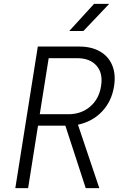

<svg xmlns="http://www.w3.org/2000/svg" viewBox="-20 -970 640 990"><path d="M59 0 175 -730H388Q452 -730 496 -704.5Q540 -679 559 -632.5Q578 -586 568 -525Q556 -448 506.5 -395.5Q457 -343 382 -327L492 0H422L317 -322H176L125 0ZM185 -381H332Q399 -381 445 -420.5Q491 -460 501 -526Q512 -592 478 -631Q444 -670 378 -670H231ZM337 -810 465 -950H543L410 -810Z"/></svg>

Font: JetBrains Mono NL ExtraLight
Style: Italic
Weight: 200
Italic angle: -9°
Monospace: yes
Designer: Philipp Nurullin, Konstantin Bulenkov
Foundry: JetBrains
Version: Version 2.305; ttfautohint (v1.8.4.7-5d5b)